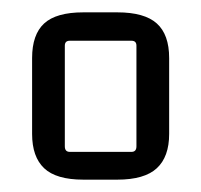

<svg xmlns="http://www.w3.org/2000/svg" viewBox="-20 -661 326 311"><path d="M32 -444V-567Q32 -605 51.5 -623Q71 -641 115 -641H170Q214 -641 234 -623Q254 -605 254 -567V-444Q254 -407 234 -388.5Q214 -370 170 -370H115Q71 -370 51.5 -388.5Q32 -407 32 -444ZM193 -595H93Q85 -595 85 -587V-424Q85 -415 93 -415H193Q201 -415 201 -424V-587Q201 -595 193 -595Z"/></svg>

Font: Gemunu Libre ExtraLight Light
Style: Regular
Weight: 300
Version: Version 1.100